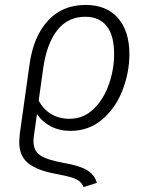

<svg xmlns="http://www.w3.org/2000/svg" viewBox="-20 -554 607 779"><path d="M117 1Q116 8 116 20Q116 58 143.5 76.5Q171 95 239 107Q306 119 335 137.5Q364 156 373 188L319 205Q312 189 301 180.5Q290 172 269 165.5Q248 159 204 151Q130 137 94 108Q58 79 58 21Q58 13 60 -9L99 -287Q114 -403 173 -468.5Q232 -534 327 -534Q412 -534 458.5 -481Q505 -428 505 -334Q505 -261 477.5 -189Q450 -117 395.5 -70Q341 -23 266 -23Q221 -23 186 -41.5Q151 -60 130 -91ZM155 -275 137 -146Q156 -110 188 -91Q220 -72 262 -72Q319 -72 360 -112Q401 -152 422 -212.5Q443 -273 443 -334Q443 -410 413 -448Q383 -486 326 -486Q255 -486 212 -431Q169 -376 155 -275Z"/></svg>

Font: Fira Sans Light
Style: Italic
Weight: 300
Italic angle: -8°
Designer: bBox Type GmbH & Carrois Corporate GbR & Edenspiekermann AG
Foundry: bBox Type GmbH & Carrois Corporate GbR & Edenspiekermann AG
Version: Version 4.301